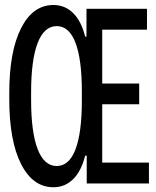

<svg xmlns="http://www.w3.org/2000/svg" viewBox="-20 -752 640 787"><path d="M199 15.5Q114.5 15.5 66.2 -80Q18 -175.5 18 -345.5V-370.5Q18 -541 66.2 -636.2Q114.5 -731.5 199 -731.5Q246.5 -731.5 280 -698.2Q313.5 -665 329 -602H334.5V-716H582.5V-630.5H399V-85.5H590.5V0H335.5V-114H329Q313.5 -51 280 -17.8Q246.5 15.5 199 15.5ZM212.5 -71.5Q263.5 -71.5 289.5 -140Q315.5 -208.5 315.5 -339V-377Q315.5 -508 289.5 -576.5Q263.5 -645 212.5 -645Q161 -645 134.2 -575.5Q107.5 -506 107.5 -373V-343Q107.5 -210.5 134.2 -141Q161 -71.5 212.5 -71.5ZM365 -324.5V-409.5H550.5V-324.5Z"/></svg>

Font: Google Sans Code
Style: Regular
Weight: 400
Monospace: yes
Designer: Google Sans Code Authors
Foundry: Google LLC
Version: Version 6.000